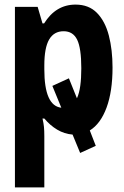

<svg xmlns="http://www.w3.org/2000/svg" viewBox="-20 -576 540 836"><path d="M45 240V-546H144L165 -474H172Q223 -556 309 -556Q367 -556 402.5 -519.5Q438 -483 454 -421Q470 -359 470 -282Q470 -178 444 -107.5Q418 -37 371 -8L397 59L329 90L296 10Q260 7 229 -11.5Q198 -30 173 -60H165Q170 -39 171.5 -22.5Q173 -6 173 17V240ZM173 -274Q173 -115 247 -107L208 -202L280 -235L315 -148Q325 -170 329.5 -202.5Q334 -235 334 -279Q334 -366 316 -403Q298 -440 257 -440Q215 -440 194 -404Q173 -368 173 -291Z"/></svg>

Font: Noto Sans Mono ExtraCondensed
Style: Bold
Weight: 700
Width: 2
Designer: Monotype Design Team
Foundry: Monotype Imaging Inc.
Version: Version 2.014